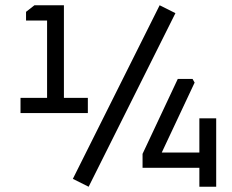

<svg xmlns="http://www.w3.org/2000/svg" viewBox="-20 -710 882 730"><path d="M58 -280V-338H159V-632H79V-665L111 -690H223V-338H314V-280ZM257 -30 587 -690 647 -660 317 0ZM522 -72V-125L656 -410H712L720 -396L595 -130H738V-260H802V0H738V-72Z"/></svg>

Font: Oxanium
Style: Regular
Weight: 400
Designer: Severin Meyer
Version: Version 1.001